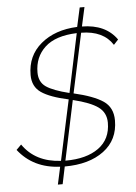

<svg xmlns="http://www.w3.org/2000/svg" viewBox="-60 -861 710 1002"><g transform="rotate(-5 295.0 -359.5)"><path d="M399 -715Q523 -714 581 -631L557 -605Q508 -682 392 -683L325 -371Q429 -347 478.5 -313.5Q528 -280 528 -212Q528 -110 451 -52.5Q374 5 246 5L227 96H202L222 4Q82 -2 3 -103L29 -129Q95 -33 229 -26L297 -342Q200 -363 155 -394Q110 -425 110 -486Q110 -587 183.5 -648.5Q257 -710 374 -715L396 -815H421ZM147 -496Q147 -446 183 -421Q219 -396 304 -375L369 -683Q257 -679 202 -628Q147 -577 147 -496ZM490 -203Q490 -256 449.5 -285.5Q409 -315 318 -337L252 -25H253Q363 -25 426.5 -71Q490 -117 490 -203Z"/></g></svg>

Font: Raleway-v4020 ExtraLight
Style: Italic
Weight: 275
Italic angle: -12°
Designer: Matt McInerney, Pablo Impallari, Rodrigo Fuenzalida
Foundry: Matt McInerney, Pablo Impallari, Rodrigo Fuenzalida
Version: Version 4.020;PS 004.020;hotconv 1.0.88;makeotf.lib2.5.64775